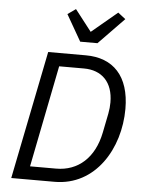

<svg xmlns="http://www.w3.org/2000/svg" viewBox="-62 -992 775 1041"><g transform="rotate(5 326.0 -472.0)"><path d="M441 -769 580 -912 539 -944 399 -827 309 -943 265 -912 347 -769ZM39 0H275C497 0 623 -211 623 -427C623 -606 533 -698 384 -698H179ZM135 -72 245 -626H380C477 -626 539 -566 539 -455C539 -436 537 -414 533 -394L512 -289C484 -149 396 -72 277 -72Z"/></g></svg>

Font: LVC Sans
Style: Italic
Weight: 400
Italic angle: -11.31°
Designer: Mike Abbink, Paul van der Laan, Pieter van Rosmalen
Foundry: Bold Monday
Version: Version 3.0